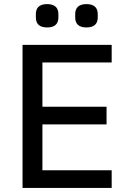

<svg xmlns="http://www.w3.org/2000/svg" viewBox="-20 -917 628 937"><path d="M210 -783C249 -783 265 -802 265 -832V-848C265 -878 249 -897 210 -897C171 -897 155 -878 155 -848V-832C155 -802 171 -783 210 -783ZM402 -783C441 -783 457 -802 457 -832V-848C457 -878 441 -897 402 -897C363 -897 347 -878 347 -848V-832C347 -802 363 -783 402 -783ZM525 0V-86H187V-310H500V-396H187V-612H525V-698H90V0Z"/></svg>

Font: IBM Plex Arabic Text
Style: Regular
Weight: 450
Designer: Mike Abbink, Paul van der Laan, Pieter van Rosmalen, Wael Morcos, Khajak Apelian
Foundry: Bold Monday
Version: Version 1.0